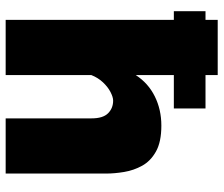

<svg xmlns="http://www.w3.org/2000/svg" viewBox="-74 -696 770 661"><g transform="rotate(90 310.5 -365.0)"><path d="M18 -579V-688H353V-579ZM577 0H387V-296Q387 -335 369.5 -352.5Q352 -370 326 -370Q314 -370 296.5 -361Q279 -352 263 -335Q247 -318 238 -295V0H48V-730H238V-448Q266 -491 311.5 -513.5Q357 -536 412 -536Q468 -536 501 -517.5Q534 -499 550 -470Q566 -441 571.5 -408Q577 -375 577 -346Z"/></g></svg>

Font: Raleway Thin Black
Style: Regular
Weight: 900
Version: Version 4.026